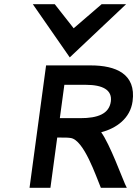

<svg xmlns="http://www.w3.org/2000/svg" viewBox="-20 -890 650 910"><path d="M310.6 -618 577.6 -870H461.6L329.2 -756L239.6 -870H135.6ZM410.4 -580H198.4L120 0H219L251.2 -238H271.2C287.2 -238 303.2 -238 314.9 -236C377.7 -227 435.3 -54 458 0H581L572.4 -18C561.5 -41 499.4 -210 459.6 -263C531.1 -282 597.3 -328 608.4 -410C626 -540 528.4 -580 410.4 -580ZM361.6 -330H263.6L285 -488H387C466 -488 512.7 -464 505.3 -409C497.3 -350 442.6 -330 361.6 -330Z"/></svg>

Font: Charger
Style: ExBdIt
Weight: 400
Designer: Jasper
Foundry: Cannot Into Space Fonts
Version: Version 0.99